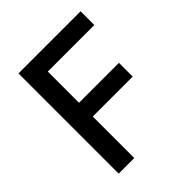

<svg xmlns="http://www.w3.org/2000/svg" viewBox="-206 -893 1027 1027"><g transform="rotate(-45 307.5 -379.0)"><path d="M570 -654H218V-418H520V-314H218V0H100V-758H570Z"/></g></svg>

Font: Biryani DemiBold
Style: Regular
Weight: 600
Designer: Dan Reynolds and Mathieu Réguer
Foundry: Dan Reynolds and Mathieu Réguer
Version: Version 1.003;PS 001.003;hotconv 1.0.70;makeotf.lib2.5.58329